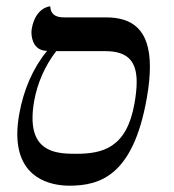

<svg xmlns="http://www.w3.org/2000/svg" viewBox="-20 -577 550 608"><path d="M314 -415C387 -415 412.8 -380.3 412.8 -317.2C412.8 -297.2 410.3 -274.4 405.8 -249C380.9 -108 304.7 -90 220.7 -90C163.8 -90 83 -93.1 83 -203.2C83 -218.8 84.6 -236.7 88.2 -257C98.1 -313 121.8 -368 158 -415ZM199.9 11C296.9 11 401.6 -21 444.8 -266C451.5 -304.1 454.7 -337.1 454.7 -365.4C454.7 -484.2 398.9 -522 314.9 -522H180.9C153.9 -522 140 -534 139.1 -557C139.1 -557 92.7 -555 80.6 -486C80 -482.7 79.6 -478.6 79.6 -474.2C79.6 -450.7 89.7 -416 129.2 -416C84.7 -362 54.5 -293 40.8 -215C36.7 -191.9 34.8 -171.1 34.8 -152.4C34.8 -10.1 142.5 11 199.9 11Z"/></svg>

Font: Linux Biolinum O 
Style: Bold Italic
Weight: 700
Designer: Philipp H. Poll
Foundry: Philipp H. Poll
Version: Version 1.3.2